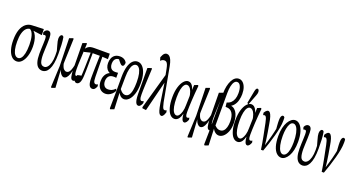

<svg xmlns="http://www.w3.org/2000/svg" viewBox="-67 -1714 5320 2879"><g transform="rotate(20 2593.0 -274.5)"><path d="M148.4 62.5Q101.6 62.5 66.7 27.8Q31.7 -6.8 12.2 -70.8Q-7.3 -134.8 -7.3 -220.7Q-7.3 -322.3 17.1 -389.2Q41.5 -456.1 84.5 -490Q127.4 -523.9 181.6 -524.9L367.7 -532.7L370.6 -436.5L185.1 -461.4L176.8 -464.4Q137.7 -461.9 110.8 -433.1Q84 -404.3 69.6 -351.3Q55.2 -298.3 55.2 -220.7Q55.2 -146.5 67.1 -95.2Q79.1 -43.9 100.8 -18.3Q122.6 7.3 150.9 7.3Q178.2 7.3 199.5 -18.3Q220.7 -43.9 233.2 -98.1Q245.6 -152.3 245.6 -234.9Q245.6 -273.4 241.5 -310.5Q237.3 -347.7 228.3 -379.6Q219.2 -411.6 203.4 -435.1Q187.5 -458.5 163.6 -467.3L171.9 -482.4Q207 -477.5 231.9 -454.1Q256.8 -430.7 272.7 -395.8Q288.6 -360.8 296.4 -317.1Q304.2 -273.4 304.2 -226.6Q304.2 -144 284.2 -78.6Q264.2 -13.2 228.8 24.7Q193.4 62.5 148.4 62.5Z M558.1 63.5Q518.1 63.5 489.7 40Q461.4 16.6 446.3 -33Q431.2 -82.5 431.2 -162.6Q431.2 -201.2 432.9 -242.2Q434.6 -283.2 436.3 -320.8Q438 -358.4 438 -385.7Q438 -418.9 433.3 -435.8Q428.7 -452.6 410.6 -452.6Q403.8 -452.6 397.2 -451.7Q390.6 -450.7 385.7 -448.2L376.5 -484.4Q385.7 -506.8 401.9 -520.5Q418 -534.2 438 -534.2Q460.4 -534.2 472.9 -519.3Q485.4 -504.4 489.5 -482.2Q493.7 -460 493.7 -436Q493.7 -387.7 492.4 -343Q491.2 -298.3 488.8 -256.6Q486.3 -214.8 486.3 -175.8Q486.3 -89.4 502.9 -45.9Q519.5 -2.4 564.5 -2.4Q592.8 -2.4 615.7 -28.3Q638.7 -54.2 652.1 -103.3Q665.5 -152.3 665.5 -222.7Q665.5 -244.1 664.3 -270Q663.1 -295.9 662.1 -329.1H674.8V-249Q653.3 -327.1 641.6 -368.7Q629.9 -410.2 625.2 -432.1Q620.6 -454.1 620.6 -472.7Q620.6 -503.4 631.3 -521Q642.1 -538.6 657.2 -538.6Q666.5 -538.6 672.6 -534.2Q678.7 -529.8 684.1 -521.5Q693.8 -469.7 697.3 -400.6Q700.7 -331.5 700.7 -255.9Q700.7 -168.5 689.5 -107.2Q678.2 -45.9 658.2 -8.8Q638.2 28.3 612.3 45.9Q586.4 63.5 558.1 63.5Z M766.1 245.6 781.2 -92.3 770.5 -533.2 830.6 -555.7 837.9 -543.9Q834.5 -454.6 832.5 -387.7Q830.6 -320.8 828.4 -269.5Q826.2 -218.3 825.4 -176.5Q824.7 -134.8 824.7 -95.2L814 -70.8L833 235.8L774.4 257.3ZM1042 44.9Q1011.2 44.9 1000.5 1.2Q989.7 -42.5 987.8 -119.1V-122.6L982.9 -533.2L1043.9 -555.7L1050.3 -543.9Q1045.9 -454.1 1043 -389.6Q1039.6 -326.2 1038.1 -279.8Q1036.6 -239.3 1035.2 -200.2Q1034.7 -176.8 1034.7 -166.5Q1034.7 -162.1 1034.7 -159.2Q1034.7 -154.3 1034.7 -133.3Q1036.1 -76.7 1042.5 -57.1Q1048.8 -37.6 1066.4 -37.6Q1073.7 -37.6 1081.3 -40.5Q1088.9 -43.5 1094.7 -48.3L1101.1 -18.6Q1091.8 8.3 1077.6 26.6Q1063.5 44.9 1042 44.9ZM894.5 44.9Q870.6 44.9 844.7 12.9Q818.8 -19 807.1 -83.5H806.2L822.8 -154.3Q838.4 -89.4 859.4 -68.1Q880.4 -46.9 901.4 -46.9Q920.4 -46.9 935.8 -58.3Q951.2 -69.8 964.6 -101.1Q978 -132.3 990.2 -189.9L1004.4 -166.5H1002.9Q991.2 -92.3 974.9 -44.9Q958.5 2.4 938.5 23.7Q918.5 44.9 894.5 44.9Z M1103.5 61.5Q1084.5 61.5 1072.3 45.4Q1060.1 29.3 1060.1 1.5Q1060.1 -20 1064.2 -32.5Q1068.4 -44.9 1075.2 -55.2Q1086.9 -60.1 1100.6 -62.5Q1114.3 -64.9 1128.9 -67.4Q1143.6 -69.8 1158.2 -69.8L1133.3 -15.6Q1136.7 -62.5 1139.2 -108.6Q1141.6 -154.8 1142.8 -201.9Q1144 -249 1145.3 -295.7Q1146.5 -342.3 1147.5 -389.2Q1148.4 -436 1149.4 -483.4H1180.2Q1180.2 -442.4 1179.7 -402.1Q1179.2 -361.8 1178.7 -320.8Q1178.2 -279.8 1178.2 -240Q1178.2 -200.2 1177 -160.4Q1175.8 -120.6 1174.3 -82.5Q1170.9 -5.9 1152.6 27.8Q1134.3 61.5 1103.5 61.5ZM1046.9 -416 1041 -460Q1058.6 -483.9 1075.9 -497.8Q1093.3 -511.7 1116.7 -517.8Q1140.1 -523.9 1176.8 -523.9H1423.3L1424.8 -437.5L1315.9 -443.4H1160.2ZM1356.4 61.5Q1319.8 61.5 1302.7 24.9Q1285.6 -11.7 1285.6 -85.9Q1285.6 -127 1286.6 -174.8Q1287.6 -222.7 1288.8 -274.7Q1290 -326.7 1291.7 -379.6Q1293.5 -432.6 1294.9 -483.4H1334L1339.8 -121.6Q1341.3 -61.5 1351.8 -41.3Q1362.3 -21 1383.3 -21Q1390.6 -21 1399.2 -23.9Q1407.7 -26.9 1414.1 -31.7L1419.9 -1.5Q1407.2 31.2 1392.6 46.4Q1377.9 61.5 1356.4 61.5Z M1565.9 63.5Q1528.3 63.5 1498.3 45.4Q1468.3 27.3 1451.2 -7.6Q1434.1 -42.5 1434.1 -92.3Q1434.1 -140.6 1450.7 -177.5Q1467.3 -214.4 1496.1 -235.8Q1524.9 -257.3 1561.5 -257.3V-242.7Q1524.9 -245.1 1499.5 -264.2Q1474.1 -283.2 1460.2 -314.5Q1446.3 -345.7 1446.3 -384.3Q1446.3 -428.2 1460.9 -462.9Q1475.6 -497.6 1506.1 -518.1Q1536.6 -538.6 1585.4 -538.6Q1611.3 -538.6 1632.3 -531Q1653.3 -523.4 1669.2 -509.5Q1685.1 -495.6 1693.4 -476.6Q1693.4 -454.1 1685.1 -436.3Q1676.8 -418.5 1659.7 -418.5Q1651.4 -418.5 1644.8 -422.6Q1638.2 -426.8 1629.4 -435.5Q1620.6 -444.3 1608.4 -459L1571.3 -505.9H1621.6L1628.4 -484.9Q1616.7 -489.7 1606.9 -491.5Q1597.2 -493.2 1585.4 -493.2Q1558.6 -493.2 1540 -481.9Q1521.5 -470.7 1511.5 -448.7Q1501.5 -426.8 1501.5 -394Q1501.5 -363.3 1511.5 -340.8Q1521.5 -318.4 1541 -306.2Q1560.5 -293.9 1590.8 -293.9Q1600.6 -293.9 1611.6 -294.9Q1622.6 -295.9 1638.2 -296.9V-217.3Q1620.6 -219.7 1612.3 -220Q1604 -220.2 1597.2 -220.2Q1567.4 -220.2 1547.4 -211.4Q1527.3 -202.6 1516.1 -186.8Q1504.9 -170.9 1499.8 -152.1Q1494.6 -133.3 1494.6 -113.3Q1494.6 -83.5 1504.4 -60.5Q1514.2 -37.6 1533 -24.7Q1551.8 -11.7 1579.1 -11.7Q1606 -11.7 1633.3 -21.2Q1660.6 -30.8 1693.4 -64L1705.1 -32.7Q1688.5 0 1665.5 20.8Q1642.6 41.5 1617.7 52.5Q1592.8 63.5 1565.9 63.5Z M1704.6 245.6 1707.5 15.1 1708 -254.9Q1709 -358.4 1728.3 -424.6Q1747.6 -490.7 1781.5 -523.2Q1815.4 -555.7 1858.9 -555.7Q1902.8 -555.7 1937.5 -520.3Q1972.2 -484.9 1991.9 -419.4Q2011.7 -354 2011.7 -263.2Q2011.7 -163.1 1989 -94Q1966.3 -24.9 1930.7 10Q1895 44.9 1854 44.9Q1835.4 44.9 1815.2 34.9Q1794.9 24.9 1776.1 0Q1757.3 -24.9 1744.1 -67.4H1742.2L1750.5 -92.3Q1767.1 -69.8 1783.4 -53.7Q1799.8 -37.6 1816.2 -29.3Q1832.5 -21 1850.6 -21Q1885.7 -21 1907.7 -50Q1929.7 -79.1 1939.5 -132.6Q1949.2 -186 1949.2 -258.3Q1949.2 -340.8 1937 -394Q1924.8 -447.3 1903.6 -474.1Q1882.3 -501 1856.4 -501Q1829.1 -501 1807.9 -476.3Q1786.6 -451.7 1774.9 -402.8Q1763.2 -354 1762.2 -280.8L1759.8 -68.4V-57.6L1772.5 235.8L1713.9 257.3Z M2091.8 63.5Q2070.3 63.5 2056.9 45.9Q2043.5 28.3 2036.4 -8.3Q2029.3 -44.9 2028.8 -102.5L2026.4 -515.1L2087.9 -536.6L2095.2 -524.9Q2090.8 -435.1 2088.1 -370.8Q2085.4 -306.6 2083.3 -260.7Q2081.1 -214.8 2080.3 -180.4Q2079.6 -146 2079.6 -115.7Q2079.6 -58.1 2088.4 -39.1Q2097.2 -20 2113.8 -20Q2122.1 -20 2129.2 -22.9Q2136.2 -25.9 2143.6 -30.8L2149.4 -1Q2140.1 25.9 2125.5 44.7Q2110.8 63.5 2091.8 63.5Z M2162.6 77.6 2157.7 61.5 2326.7 -536.6 2352.1 -432.6 2222.7 85ZM2467.8 88.4Q2453.6 88.4 2439.7 75.9Q2425.8 63.5 2413.8 25.1Q2401.9 -13.2 2389.2 -89.4L2338.4 -427.7H2334.5L2300.3 -605Q2292 -646.5 2282 -669.4Q2272 -692.4 2259 -701.2Q2246.1 -710 2228.5 -710Q2210.9 -710 2195.6 -702.1Q2180.2 -694.3 2168.5 -680.7L2153.3 -733.4Q2162.6 -757.3 2173.3 -776.1Q2184.1 -794.9 2198.5 -804.9Q2212.9 -814.9 2230 -814.9Q2253.4 -814.9 2272.2 -798.3Q2291 -781.7 2305.9 -747.6Q2320.8 -713.4 2331.1 -658.2L2431.6 -114.3Q2440.9 -72.8 2448.5 -49.8Q2456.1 -26.9 2464.8 -18.1Q2473.6 -9.3 2484.4 -9.3Q2492.7 -9.3 2499.3 -11.2Q2505.9 -13.2 2514.2 -18.6L2522 11.7Q2516.1 33.2 2507.3 50.3Q2498.5 67.4 2488.5 77.9Q2478.5 88.4 2467.8 88.4Z M2665.5 63.5Q2626.5 63.5 2595.7 30.5Q2564.9 -2.4 2546.1 -68.6Q2527.3 -134.8 2527.3 -231Q2527.3 -326.7 2548.6 -395.8Q2569.8 -464.8 2603.5 -501.7Q2637.2 -538.6 2673.3 -538.6Q2699.2 -538.6 2719.5 -522.7Q2739.7 -506.8 2755.6 -472.7Q2771.5 -438.5 2780.8 -380.9H2795.9L2771.5 -302.7Q2764.2 -367.7 2748.8 -407.2Q2733.4 -446.8 2713.6 -464.1Q2693.8 -481.4 2673.8 -481.4Q2648.9 -481.4 2629.9 -455.3Q2610.8 -429.2 2599.9 -377.4Q2588.9 -325.7 2588.9 -251.5Q2588.9 -166.5 2600.1 -109.6Q2611.3 -52.7 2631.8 -24.2Q2652.3 4.4 2679.2 4.4Q2700.7 4.4 2718.5 -19Q2736.3 -42.5 2749 -86.2Q2761.7 -129.9 2761.7 -189.9L2767.6 -402.3L2772.5 -514.2L2827.1 -535.6L2837.4 -523.4Q2831.5 -466.8 2826.9 -407.5Q2822.3 -348.1 2819.1 -292.5Q2815.9 -236.8 2814.2 -188.5Q2812.5 -140.1 2812.5 -105Q2812.5 -56.6 2819.8 -38.3Q2827.1 -20 2843.3 -20Q2850.6 -20 2858.2 -22.9Q2865.7 -25.9 2872.6 -30.8L2878.9 -1Q2869.6 26.4 2854.7 44.9Q2839.8 63.5 2821.8 63.5Q2806.6 63.5 2794.9 48.3Q2783.2 33.2 2775.6 -5.9Q2768.1 -44.9 2766.6 -115.7L2779.8 -114.3Q2771.5 -51.8 2755.4 -12.9Q2739.3 25.9 2716.1 44.7Q2692.9 63.5 2665.5 63.5Z M2943.8 245.6 2959 -92.3 2948.2 -533.2 3008.3 -555.7 3015.6 -543.9Q3012.2 -454.6 3010.3 -387.7Q3008.3 -320.8 3006.1 -269.5Q3003.9 -218.3 3003.2 -176.5Q3002.4 -134.8 3002.4 -95.2L2991.7 -70.8L3010.7 235.8L2952.1 257.3ZM3219.7 44.9Q3189 44.9 3178.2 1.2Q3167.5 -42.5 3165.5 -119.1V-122.6L3160.6 -533.2L3221.7 -555.7L3228 -543.9Q3223.6 -454.1 3220.7 -389.6Q3217.3 -326.2 3215.8 -279.8Q3214.4 -239.3 3212.9 -200.2Q3212.4 -176.8 3212.4 -166.5Q3212.4 -162.1 3212.4 -159.2Q3212.4 -154.3 3212.4 -133.3Q3213.9 -76.7 3220.2 -57.1Q3226.6 -37.6 3244.1 -37.6Q3251.5 -37.6 3259 -40.5Q3266.6 -43.5 3272.5 -48.3L3278.8 -18.6Q3269.5 8.3 3255.4 26.6Q3241.2 44.9 3219.7 44.9ZM3072.3 44.9Q3048.3 44.9 3022.5 12.9Q2996.6 -19 2984.9 -83.5H2983.9L3000.5 -154.3Q3016.1 -89.4 3037.1 -68.1Q3058.1 -46.9 3079.1 -46.9Q3098.1 -46.9 3113.5 -58.3Q3128.9 -69.8 3142.3 -101.1Q3155.8 -132.3 3168 -189.9L3182.1 -166.5H3180.7Q3168.9 -92.3 3152.6 -44.9Q3136.2 2.4 3116.2 23.7Q3096.2 44.9 3072.3 44.9Z M3218.3 271 3222.7 41V-540Q3222.7 -607.4 3234.4 -661.1Q3246.1 -714.8 3266.1 -753.7Q3286.1 -792.5 3313.2 -813Q3340.3 -833.5 3373.5 -833.5Q3408.7 -833.5 3436.5 -809.3Q3464.4 -785.2 3481 -740Q3497.6 -694.8 3497.6 -631.8Q3497.6 -585.9 3485.1 -535.9Q3472.7 -485.8 3441.4 -447.5Q3410.2 -409.2 3355 -395V-418.9Q3396 -418.9 3428 -404.1Q3460 -389.2 3481.7 -359.1Q3503.4 -329.1 3515.6 -284.2Q3527.8 -239.3 3527.8 -181.6Q3527.8 -97.7 3504.4 -41.7Q3481 14.2 3446.8 42.5Q3412.6 70.8 3377.4 70.8Q3337.4 70.8 3304.7 38.3Q3272 5.9 3251 -64.9H3249.5L3258.3 -78.1Q3283.2 -48.8 3309.1 -29.3Q3335 -9.8 3367.7 -9.8Q3400.9 -9.8 3423.3 -32Q3445.8 -54.2 3457 -93.8Q3468.3 -133.3 3468.3 -185.1Q3468.3 -222.7 3461.7 -255.9Q3455.1 -289.1 3439.2 -315.7Q3423.3 -342.3 3396 -356.4Q3372.6 -368.2 3340.3 -368.2Q3334.5 -368.2 3327.6 -368.2L3320.3 -435.1Q3360.4 -445.8 3386 -470.7Q3411.6 -495.6 3425.5 -534.9Q3439.5 -574.2 3439.5 -626.5Q3439.5 -694.8 3419.9 -737.1Q3400.4 -779.3 3365.2 -779.3Q3339.4 -779.3 3320.6 -754.6Q3301.8 -730 3291.3 -682.9Q3280.8 -635.7 3280.8 -569.3V-42.5L3275.4 -23.9L3286.6 261.7L3229.5 283.2Z M3671.4 63.5Q3632.3 63.5 3601.6 30.5Q3570.8 -2.4 3552 -68.6Q3533.2 -134.8 3533.2 -231Q3533.2 -326.7 3554.4 -395.8Q3575.7 -464.8 3609.4 -501.7Q3643.1 -538.6 3679.2 -538.6Q3705.1 -538.6 3725.3 -522.7Q3745.6 -506.8 3761.5 -472.7Q3777.3 -438.5 3786.6 -380.9H3801.8L3777.3 -302.7Q3770 -367.7 3754.6 -407.2Q3739.3 -446.8 3719.5 -464.1Q3699.7 -481.4 3679.7 -481.4Q3654.8 -481.4 3635.7 -455.3Q3616.7 -429.2 3605.7 -377.4Q3594.7 -325.7 3594.7 -251.5Q3594.7 -166.5 3606 -109.6Q3617.2 -52.7 3637.7 -24.2Q3658.2 4.4 3685.1 4.4Q3706.5 4.4 3724.4 -19Q3742.2 -42.5 3754.9 -86.2Q3767.6 -129.9 3767.6 -189.9L3773.4 -402.3L3778.3 -514.2L3833 -535.6L3843.3 -523.4Q3837.4 -466.8 3832.8 -407.5Q3828.1 -348.1 3825 -292.5Q3821.8 -236.8 3820.1 -188.5Q3818.4 -140.1 3818.4 -105Q3818.4 -56.6 3825.7 -38.3Q3833 -20 3849.1 -20Q3856.4 -20 3864 -22.9Q3871.6 -25.9 3878.4 -30.8L3884.8 -1Q3875.5 26.4 3860.6 44.9Q3845.7 63.5 3827.6 63.5Q3812.5 63.5 3800.8 48.3Q3789.1 33.2 3781.5 -5.9Q3773.9 -44.9 3772.5 -115.7L3785.6 -114.3Q3777.3 -51.8 3761.2 -12.9Q3745.1 25.9 3721.9 44.7Q3698.7 63.5 3671.4 63.5ZM3614.3 -536.6 3653.3 -740.2Q3659.2 -767.6 3667.5 -778.3Q3675.8 -789.1 3685.1 -789.1Q3697.8 -789.1 3705.6 -776.6Q3713.4 -764.2 3713.4 -744.1Q3713.4 -728.5 3710 -716.3Q3706.5 -704.1 3698.2 -681.6L3635.7 -519Z M4046.4 54.2Q4031.2 -52.2 4011.5 -148.9Q3991.7 -245.6 3971.7 -347.7Q3964.4 -385.3 3956.8 -407.2Q3949.2 -429.2 3941.2 -439.7Q3933.1 -450.2 3922.4 -450.2Q3915 -450.2 3909.4 -448.7Q3903.8 -447.3 3898.9 -444.8L3892.1 -481Q3901.4 -496.6 3910.9 -507.8Q3920.4 -519 3930.9 -525.4Q3941.4 -531.7 3951.7 -531.7Q3967.3 -531.7 3981 -514.6Q3994.6 -497.6 4006.8 -460.4Q4019 -423.3 4028.8 -360.8Q4041.5 -290 4052 -227.1Q4062.5 -164.1 4069.8 -108.4Q4077.1 -52.7 4081.5 -2.4H4070.8L4074.7 -17.6Q4089.8 -66.9 4102.3 -109.6Q4114.7 -152.3 4125.7 -192.9Q4136.7 -233.4 4145.8 -276.4Q4154.8 -319.3 4165.5 -368.2L4159.2 -265.6Q4154.8 -319.8 4151.9 -355.2Q4148.9 -390.6 4148.2 -414.8Q4147.5 -439 4147.5 -456.1Q4147.5 -497.1 4157.5 -517.3Q4167.5 -537.6 4184.1 -537.6Q4193.8 -537.6 4199.2 -533.4Q4204.6 -529.3 4210 -522.5Q4211.4 -512.7 4211.9 -501.7Q4212.4 -490.7 4212.4 -470.2Q4212.4 -420.9 4201.2 -357.2Q4189.9 -293.5 4170.7 -222.9Q4151.4 -152.3 4128.4 -80.8Q4105.5 -9.3 4081.5 54.2Z M4369.6 63.5Q4328.6 63.5 4293.9 30.5Q4259.3 -2.4 4239.3 -68.6Q4219.2 -134.8 4219.2 -231Q4219.2 -302.7 4232.7 -359.6Q4246.1 -416.5 4269.5 -456.1Q4293 -495.6 4321.5 -517.1Q4350.1 -538.6 4381.8 -538.6Q4422.9 -538.6 4456.1 -504.4Q4489.3 -470.2 4509.3 -404.8Q4529.3 -339.4 4529.3 -245.1Q4529.3 -173.3 4516.4 -115.7Q4503.4 -58.1 4480.2 -18.6Q4457 21 4428.7 42.2Q4400.4 63.5 4369.6 63.5ZM4378.4 7.3Q4408.2 7.3 4429 -22.7Q4449.7 -52.7 4459.2 -103.5Q4468.8 -154.3 4468.8 -216.8Q4468.8 -303.2 4455.8 -362.5Q4442.9 -421.9 4420.7 -452.1Q4398.4 -482.4 4370.1 -482.4Q4340.3 -482.4 4320.8 -451.7Q4301.3 -420.9 4291.3 -369.1Q4281.2 -317.4 4281.2 -254.9Q4281.2 -168.5 4294.4 -109.6Q4307.6 -50.8 4329.6 -21.7Q4351.6 7.3 4378.4 7.3Z M4710.4 63.5Q4670.4 63.5 4642.1 40Q4613.8 16.6 4598.6 -33Q4583.5 -82.5 4583.5 -162.6Q4583.5 -201.2 4585.2 -242.2Q4586.9 -283.2 4588.6 -320.8Q4590.3 -358.4 4590.3 -385.7Q4590.3 -418.9 4585.7 -435.8Q4581.1 -452.6 4563 -452.6Q4556.2 -452.6 4549.6 -451.7Q4543 -450.7 4538.1 -448.2L4528.8 -484.4Q4538.1 -506.8 4554.2 -520.5Q4570.3 -534.2 4590.3 -534.2Q4612.8 -534.2 4625.2 -519.3Q4637.7 -504.4 4641.8 -482.2Q4646 -460 4646 -436Q4646 -387.7 4644.8 -343Q4643.6 -298.3 4641.1 -256.6Q4638.7 -214.8 4638.7 -175.8Q4638.7 -89.4 4655.3 -45.9Q4671.9 -2.4 4716.8 -2.4Q4745.1 -2.4 4768.1 -28.3Q4791 -54.2 4804.4 -103.3Q4817.9 -152.3 4817.9 -222.7Q4817.9 -244.1 4816.7 -270Q4815.4 -295.9 4814.5 -329.1H4827.1V-249Q4805.7 -327.1 4793.9 -368.7Q4782.2 -410.2 4777.6 -432.1Q4772.9 -454.1 4772.9 -472.7Q4772.9 -503.4 4783.7 -521Q4794.4 -538.6 4809.6 -538.6Q4818.8 -538.6 4825 -534.2Q4831.1 -529.8 4836.4 -521.5Q4846.2 -469.7 4849.6 -400.6Q4853 -331.5 4853 -255.9Q4853 -168.5 4841.8 -107.2Q4830.6 -45.9 4810.5 -8.8Q4790.5 28.3 4764.6 45.9Q4738.8 63.5 4710.4 63.5Z M5015.1 54.2Q5000 -52.2 4980.2 -148.9Q4960.4 -245.6 4940.4 -347.7Q4933.1 -385.3 4925.5 -407.2Q4918 -429.2 4909.9 -439.7Q4901.9 -450.2 4891.1 -450.2Q4883.8 -450.2 4878.2 -448.7Q4872.6 -447.3 4867.7 -444.8L4860.8 -481Q4870.1 -496.6 4879.6 -507.8Q4889.2 -519 4899.7 -525.4Q4910.2 -531.7 4920.4 -531.7Q4936 -531.7 4949.7 -514.6Q4963.4 -497.6 4975.6 -460.4Q4987.8 -423.3 4997.6 -360.8Q5010.3 -290 5020.8 -227.1Q5031.2 -164.1 5038.6 -108.4Q5045.9 -52.7 5050.3 -2.4H5039.6L5043.5 -17.6Q5058.6 -66.9 5071 -109.6Q5083.5 -152.3 5094.5 -192.9Q5105.5 -233.4 5114.5 -276.4Q5123.5 -319.3 5134.3 -368.2L5127.9 -265.6Q5123.5 -319.8 5120.6 -355.2Q5117.7 -390.6 5116.9 -414.8Q5116.2 -439 5116.2 -456.1Q5116.2 -497.1 5126.2 -517.3Q5136.2 -537.6 5152.8 -537.6Q5162.6 -537.6 5168 -533.4Q5173.3 -529.3 5178.7 -522.5Q5180.2 -512.7 5180.7 -501.7Q5181.2 -490.7 5181.2 -470.2Q5181.2 -420.9 5169.9 -357.2Q5158.7 -293.5 5139.4 -222.9Q5120.1 -152.3 5097.2 -80.8Q5074.2 -9.3 5050.3 54.2Z"/></g></svg>

Font: Scarab Serif
Style: Condensed
Weight: 400
Designer: John Roberts
Foundry: Scarab
Version: 1.0